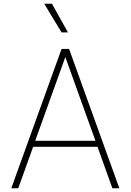

<svg xmlns="http://www.w3.org/2000/svg" viewBox="-20 -1000 694 1020"><path d="M77 0H40L307 -740H347L614 0H577L498 -220H156ZM327 -697 167 -252H487ZM341 -828H307L215 -980H256Z"/></svg>

Font: Be Vietnam Pro Variable Thin
Style: Regular
Weight: 100
Designer: Lam Bao, Tony Le, Vietanh Nguyen
Foundry: Yellow Type Foundry
Version: Version 1.002